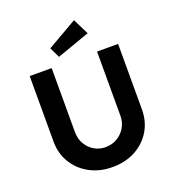

<svg xmlns="http://www.w3.org/2000/svg" viewBox="-163 -1059 1082 1192"><g transform="rotate(-20 377.5 -463.5)"><path d="M377 6Q293 6 227 -29.5Q161 -65 123 -127Q85 -189 85 -269V-701H230V-278Q230 -234 250 -199.5Q270 -165 303.5 -145Q337 -125 377 -125Q420 -125 454.5 -145Q489 -165 509.5 -199.5Q530 -234 530 -278V-701H669V-269Q669 -189 631.5 -127Q594 -65 528 -29.5Q462 6 377 6ZM297 -751 264 -819 462 -933 514 -828Z"/></g></svg>

Font: Lexend SemiBold
Style: Regular
Weight: 600
Designer: Bonnie Shaver-Troup, Thomas Jockin
Foundry: Lexend
Version: Version 1.005; ttfautohint (v1.8.3)